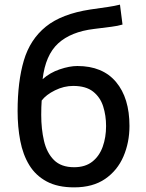

<svg xmlns="http://www.w3.org/2000/svg" viewBox="-20 -796 630 829"><path d="M300 13Q229 13 181.5 -12.5Q134 -38 106.5 -83Q79 -128 67.5 -188Q56 -248 56 -316Q56 -444 83 -535Q110 -626 178 -681Q246 -736 370 -755Q419 -762 446.5 -766Q474 -770 498 -776L509 -690Q489 -684 461.5 -680.5Q434 -677 386 -671Q286 -659 231 -608.5Q176 -558 164 -454Q195 -482 237.5 -496.5Q280 -511 314 -511Q423 -511 481 -442Q539 -373 539 -252Q539 -181 513 -120.5Q487 -60 434 -23.5Q381 13 300 13ZM300 -74Q348 -74 378.5 -98Q409 -122 423.5 -162.5Q438 -203 438 -252Q438 -297 425.5 -336.5Q413 -376 382 -400.5Q351 -425 296 -425Q256 -425 217.5 -406Q179 -387 160 -362Q159 -351 158.5 -333Q158 -315 158 -300Q158 -239 170 -187.5Q182 -136 213 -105Q244 -74 300 -74Z"/></svg>

Font: Ubuntu Sans Medium
Style: Regular
Weight: 500
Designer: Dalton Maag Ltd
Foundry: Dalton Maag Ltd
Version: Version 1.006; ttfautohint (v1.8.4.7-5d5b)